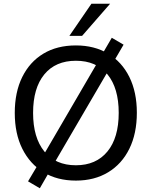

<svg xmlns="http://www.w3.org/2000/svg" viewBox="-20 -957 811 1027"><path d="M386 9Q286 9 213 -35.5Q140 -80 99.5 -161Q59 -242 59 -353Q59 -464 99 -545Q139 -626 212 -670Q285 -714 386 -714Q485 -714 558.5 -670Q632 -626 672 -545Q712 -464 712 -354Q712 -243 672 -161.5Q632 -80 558.5 -35.5Q485 9 386 9ZM386 -73Q494 -73 554.5 -146.5Q615 -220 615 -353Q615 -486 555 -559Q495 -632 386 -632Q277 -632 217 -559Q157 -486 157 -353Q157 -221 217 -147Q277 -73 386 -73ZM193 50 130 13 187 -83 213 -128 501 -622 522 -659 578 -755 641 -718 585 -622 558 -577 270 -84 249 -47ZM351 -765 469 -937H569L419 -765Z"/></svg>

Font: Nunito Sans Medium
Style: Regular
Weight: 500
Designer: Vernon Adams
Foundry: Vernon Adams
Version: Version 3.101; ttfautohint (v1.8.4.7-5d5b);gftools[0.9.27]